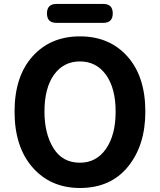

<svg xmlns="http://www.w3.org/2000/svg" viewBox="-20 -938 810 972"><path d="M715.8 -373Q715.8 -202.1 627.9 -94.2Q540 13.7 384.8 13.7Q236.3 13.7 145 -90.3Q53.7 -194.3 53.7 -373Q53.7 -550.8 144.5 -652.3Q235.4 -753.9 384.8 -753.9Q534.2 -753.9 625 -652.3Q715.8 -550.8 715.8 -373ZM205.1 -373Q205.1 -261.7 250.5 -188Q295.9 -114.3 384.8 -114.3Q467.8 -114.3 516.6 -184.6Q565.4 -254.9 565.4 -373Q565.4 -491.2 516.6 -559.1Q467.8 -627 384.8 -627Q301.8 -627 253.4 -559.6Q205.1 -492.2 205.1 -373ZM502.9 -822.3H265.6Q217.8 -822.3 217.8 -870.1Q217.8 -918 265.6 -918H502.9Q550.8 -918 550.8 -870.1Q550.8 -822.3 502.9 -822.3Z"/></svg>

Font: GenSenMaruGothic TW TTF Bold
Style: Regular
Weight: 700
Version: Version 1.301